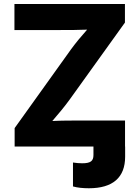

<svg xmlns="http://www.w3.org/2000/svg" viewBox="-20 -748 712 980"><path d="M54.7 0H457V43C457 73.7 442.9 85.4 399.4 85.4C384.3 85.4 369.1 84 352.5 81.5V203.6C375 210 402.8 212.9 433.6 212.9C555.7 212.9 618.7 158.2 618.7 51.8V0H618.2V-132.8H395C345.7 -132.8 296.4 -132.8 247.1 -130.4C278.3 -166.5 308.6 -202.6 334.5 -238.3L617.7 -632.8V-727.5H53.7V-594.7H287.6C333.5 -594.7 378.9 -594.7 424.8 -596.7C395 -563.5 367.2 -529.8 342.8 -496.6L54.7 -94.2Z"/></svg>

Font: Raveo
Style: Bold
Weight: 700
Designer: Jakub Foglar, Rasmus Andersson (Inter)
Foundry: Jakubfoglar.com
Version: Version 1.100;Glyphs 3.2.3 (3260)